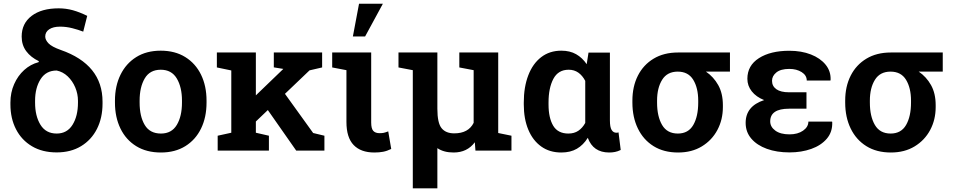

<svg xmlns="http://www.w3.org/2000/svg" viewBox="-20 -811 5137 1034"><path d="M285.2 9.8Q208 9.8 152.1 -23.4Q96.2 -56.6 66.2 -115Q36.1 -173.3 36.1 -249V-258.8Q36.1 -312.5 56.2 -357.9Q76.2 -403.3 110.4 -434.1Q144.5 -464.8 187.5 -476.1L189.5 -481.4Q145.5 -502.4 121.1 -535.6Q96.7 -568.8 96.7 -613.8Q96.7 -684.6 150.1 -725.3Q203.6 -766.1 295.9 -766.1Q335.4 -766.1 372.3 -755.9Q409.2 -745.6 449.7 -725.6L428.2 -640.6Q401.9 -650.9 369.1 -659.2Q336.4 -667.5 303.7 -667.5Q266.1 -667.5 244.9 -653.1Q223.6 -638.7 223.6 -614.3Q223.6 -596.2 241.2 -577.6Q258.8 -559.1 307.1 -542Q532.2 -463.4 532.2 -263.2V-253.4Q532.2 -176.3 502.2 -116.9Q472.2 -57.6 416.7 -23.9Q361.3 9.8 285.2 9.8ZM285.2 -91.8Q341.3 -91.8 370.6 -138.9Q399.9 -186 399.9 -258.3V-268.1Q399.9 -305.2 385.3 -340.1Q370.6 -375 344.7 -399.7Q318.8 -424.3 285.2 -431.2Q228 -431.2 198.5 -384.5Q168.9 -337.9 168.9 -268.1V-258.3Q168.9 -186 198 -138.9Q227.1 -91.8 285.2 -91.8Z M846.7 10.3Q769 10.3 713.6 -23.9Q658.2 -58.1 628.7 -118.9Q599.1 -179.7 599.1 -258.8V-269Q599.1 -347.7 628.9 -408.4Q658.7 -469.2 713.9 -503.7Q769 -538.1 845.7 -538.1Q922.4 -538.1 977.8 -503.7Q1033.2 -469.2 1062.7 -408.7Q1092.3 -348.1 1092.3 -269V-258.8Q1092.3 -179.2 1062.7 -118.7Q1033.2 -58.1 978 -23.9Q922.9 10.3 846.7 10.3ZM846.7 -91.8Q904.3 -91.8 932.1 -138.2Q960 -184.6 960 -258.8V-269Q960 -341.8 931.9 -388.7Q903.8 -435.5 845.7 -435.5Q787.1 -435.5 759.5 -388.7Q731.9 -341.8 731.9 -269V-258.8Q731.9 -184.1 759.5 -137.9Q787.1 -91.8 846.7 -91.8Z M1152.3 0V-80.1L1225.6 -96.2V-431.6L1147.9 -447.8V-528.3H1357.9V-297.4L1503.9 -438L1505.9 -439.9L1454.6 -448.2V-528.3H1714.8V-447.8L1647 -432.1L1514.6 -305.7L1666.5 -94.7L1727.1 -80.1V0H1575.2L1422.4 -218.3L1357.9 -156.7V-96.2L1428.2 -80.1V0Z M1996.1 10.3Q1923.3 10.3 1884.5 -30Q1845.7 -70.3 1845.7 -154.3V-433.1L1769 -447.8V-528.3H1979V-151.4Q1979 -118.7 1990.2 -106.2Q2001.5 -93.8 2023.9 -93.8Q2037.6 -93.8 2046.6 -95.7Q2055.7 -97.7 2070.8 -103.5L2086.9 -8.8Q2064 2.4 2043.2 6.3Q2022.5 10.3 1996.1 10.3ZM1880.4 -614.7 1913.6 -791H2042L1946.3 -614.7Z M2203.1 203.1V-433.1L2126 -447.8V-528.3H2335.4V-225.1Q2335.4 -148.4 2358.2 -120.6Q2380.9 -92.8 2426.3 -92.8Q2502.4 -92.8 2530.8 -149.4V-433.1L2453.6 -447.8V-528.3H2663.1V-94.7L2734.4 -80.1V0H2540.5L2537.1 -44.9Q2496.1 10.3 2422.9 10.3Q2369.6 10.3 2335.4 -13.2V203.1Z M3002.9 10.3Q2939.9 10.3 2894.8 -22Q2849.6 -54.2 2825.2 -112.5Q2800.8 -170.9 2800.8 -248.5V-258.8Q2800.8 -342.3 2825 -405.3Q2849.1 -468.3 2894.5 -503.2Q2939.9 -538.1 3002.9 -538.1Q3049.3 -538.1 3082.8 -519Q3116.2 -500 3139.6 -465.3L3149.4 -527.8H3264.6V-163.1Q3264.6 -126 3273.9 -111.1Q3283.2 -96.2 3299.3 -96.2Q3306.6 -96.2 3311 -98.1L3322.8 -3.4Q3307.1 4.4 3292.2 7.3Q3277.3 10.3 3260.7 10.3Q3174.3 10.3 3145.5 -68.8Q3121.6 -30.3 3086.9 -10Q3052.2 10.3 3002.9 10.3ZM3041 -91.8Q3072.3 -91.8 3094.5 -106.7Q3116.7 -121.6 3131.8 -148.9V-375.5Q3116.7 -404.3 3094.5 -419.9Q3072.3 -435.5 3042.5 -435.5Q2986.3 -435.5 2960.2 -386.5Q2934.1 -337.4 2934.1 -258.8V-248.5Q2934.1 -176.3 2959.2 -134Q2984.4 -91.8 3041 -91.8Z M3631.8 10.3Q3554.7 10.3 3499.8 -23.9Q3444.8 -58.1 3415.3 -118.9Q3385.7 -179.7 3385.7 -258.8V-269Q3385.7 -345.2 3415.3 -403.6Q3444.8 -461.9 3500 -495.1Q3555.2 -528.3 3631.8 -528.3H3911.1V-425.3H3781.7Q3822.8 -397.5 3847.9 -352.8Q3873 -308.1 3873 -244.6V-234.4Q3873 -166.5 3843.5 -111.1Q3814 -55.7 3759.8 -22.7Q3705.6 10.3 3631.8 10.3ZM3630.4 -91.8Q3687 -91.8 3713.6 -137.9Q3740.2 -184.1 3740.2 -258.8V-269Q3740.2 -337.4 3713.4 -381.3Q3686.5 -425.3 3629.9 -425.3Q3573.2 -425.3 3545.9 -381.3Q3518.6 -337.4 3518.6 -269V-258.8Q3518.6 -184.1 3545.7 -137.9Q3572.8 -91.8 3630.4 -91.8Z M4231.9 9.8Q4163.1 9.8 4109.9 -9.5Q4056.6 -28.8 4026.1 -64.5Q3995.6 -100.1 3995.6 -149.4Q3995.6 -239.3 4095.2 -272Q4052.2 -289.1 4028.6 -319.1Q4004.9 -349.1 4004.9 -386.7Q4004.9 -458 4067.1 -497.8Q4129.4 -537.6 4231 -537.6Q4295.9 -537.6 4346.7 -517.8Q4397.5 -498 4426.3 -462.6Q4455.1 -427.2 4453.1 -380.4L4452.1 -377.4H4324.7Q4324.7 -405.3 4297.4 -422.6Q4270 -439.9 4231 -439.9Q4184.6 -439.9 4161.1 -420.9Q4137.7 -401.9 4137.7 -376Q4137.7 -347.2 4160.9 -330.6Q4184.1 -314 4229.5 -314H4323.2V-225.6H4229.5Q4127.9 -225.6 4127.9 -157.2Q4127.9 -127.9 4155.3 -107.7Q4182.6 -87.4 4231.9 -87.4Q4276.4 -87.4 4304.9 -107.4Q4333.5 -127.4 4333.5 -156.2H4460.9L4461.9 -153.3Q4463.9 -100.6 4432.9 -64.2Q4401.9 -27.8 4348.9 -9Q4295.9 9.8 4231.9 9.8Z M4777.8 10.3Q4700.7 10.3 4645.8 -23.9Q4590.8 -58.1 4561.3 -118.9Q4531.7 -179.7 4531.7 -258.8V-269Q4531.7 -345.2 4561.3 -403.6Q4590.8 -461.9 4646 -495.1Q4701.2 -528.3 4777.8 -528.3H5057.1V-425.3H4927.7Q4968.8 -397.5 4993.9 -352.8Q5019 -308.1 5019 -244.6V-234.4Q5019 -166.5 4989.5 -111.1Q4960 -55.7 4905.8 -22.7Q4851.6 10.3 4777.8 10.3ZM4776.4 -91.8Q4833 -91.8 4859.6 -137.9Q4886.2 -184.1 4886.2 -258.8V-269Q4886.2 -337.4 4859.4 -381.3Q4832.5 -425.3 4775.9 -425.3Q4719.2 -425.3 4691.9 -381.3Q4664.6 -337.4 4664.6 -269V-258.8Q4664.6 -184.1 4691.7 -137.9Q4718.8 -91.8 4776.4 -91.8Z"/></svg>

Font: Roboto Slab SemiBold
Style: Regular
Weight: 600
Designer: Google
Version: Version 2.001; ttfautohint (v1.8.3)